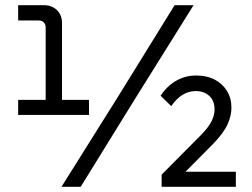

<svg xmlns="http://www.w3.org/2000/svg" viewBox="-20 -720 971 740"><path d="M156 -300V-614Q156 -626 149 -633.5Q142 -641 130 -641H50V-700H149Q180 -700 199.5 -681Q219 -662 219 -631V-300ZM50 -277V-335H323V-277ZM217 0 434 -346 653 -700H726L493 -327L291 0ZM603 0V-47L755 -200Q785 -231 796 -254Q807 -277 807 -298Q807 -331 787 -350Q767 -369 734 -369Q707 -369 683.5 -354.5Q660 -340 640 -311L599 -351Q623 -388 658.5 -408.5Q694 -429 736 -429Q777 -429 807 -413.5Q837 -398 854.5 -370Q872 -342 872 -305Q872 -273 856.5 -239.5Q841 -206 800 -164L678 -41L675 -58H889V0Z"/></svg>

Font: SUSE
Style: Regular
Weight: 400
Designer: Rene Bieder
Foundry: SUSE
Version: Version 1.000